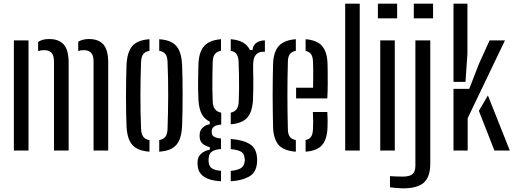

<svg xmlns="http://www.w3.org/2000/svg" viewBox="-20 -820 2798 1046"><path d="M55.6 0V-600H135.3V0ZM489.7 0V-487Q489.3 -518.9 475.7 -532.9Q462.1 -546.9 434.7 -546.9Q418.2 -546.9 406.2 -541.7V-592.9Q418.2 -599.9 432.5 -603.6Q446.8 -607.4 464.6 -607.4Q516.7 -607.4 542.9 -578.1Q569 -548.7 569.5 -480.9V0ZM274.1 0V-487Q273.6 -518.8 260.2 -532.8Q246.9 -546.9 219.2 -546.9Q210.6 -546.9 202.4 -545.4Q194.2 -543.9 187.6 -541.2V-591.1Q199.1 -599.3 213.7 -603.4Q228.4 -607.4 248.2 -607.4Q300.2 -607.4 326.9 -578.1Q353.5 -548.7 354 -480.9V0Z M669.3 -133.1Q667.9 -163.7 667.2 -205.3Q666.4 -247 666.4 -293.1Q666.4 -339.1 667.2 -384.2Q667.9 -429.3 669.3 -466.6Q672.8 -536.5 700.7 -569.1Q728.5 -601.8 794.4 -606.4V-543.2Q770.1 -538.5 759.8 -524.2Q749.4 -509.8 748.5 -482.3Q747.1 -442.4 746.1 -397.9Q745.2 -353.4 745 -306.4Q744.8 -259.4 745.7 -211.8Q746.7 -164.2 748.6 -117.8Q749.6 -90.4 760.1 -75.7Q770.6 -60.9 794.4 -56.7V6.4Q728.4 1.7 700.3 -31.3Q672.2 -64.3 669.3 -133.1ZM847.5 6.4V-56.7Q871.6 -61.4 881.7 -75.9Q891.7 -90.4 892.7 -116.5Q894.2 -161.9 895.1 -207.2Q896.1 -252.5 896.3 -298.3Q896.5 -344.1 895.5 -390.4Q894.6 -436.8 892.7 -484Q891.7 -510.9 881.5 -525Q871.2 -539.1 847.5 -543.3V-606.4Q892 -603.3 918.4 -587.7Q944.9 -572.2 957.3 -542.3Q969.8 -512.5 972 -466.6Q973.4 -432.6 974.2 -390.7Q974.9 -348.7 974.9 -303.8Q974.9 -258.8 974.2 -215Q973.4 -171.2 972 -133.1Q969.7 -87.1 957.2 -57.4Q944.8 -27.8 918.3 -12.2Q891.9 3.3 847.5 6.4Z M1183.9 167.6Q1124.3 164.5 1092.8 143.8Q1061.3 123.2 1057.1 85Q1056.5 79.2 1056.1 72.8Q1055.8 66.3 1056.4 60Q1057.8 32.3 1077.3 16.1Q1096.7 -0.2 1122.8 -4.3V-18.4Q1071.1 -31.6 1067.9 -70.4Q1067.2 -77.3 1067.5 -81Q1067.8 -84.7 1067.9 -90.1Q1069.1 -110.3 1084.9 -125.2Q1100.6 -140.1 1122.7 -143.1V-157.5Q1092.9 -171.4 1078.5 -200Q1064 -228.7 1061.3 -273.5Q1059.9 -304 1059.4 -327.7Q1058.9 -351.3 1059.2 -373.2Q1059.4 -395.1 1059.9 -419.8Q1060.4 -444.4 1061.3 -475.9Q1064.9 -539.6 1093.4 -570.5Q1121.9 -601.4 1183.9 -606.4V-543.2Q1160.6 -539.1 1150.2 -524.6Q1139.7 -510.1 1138.8 -482.3Q1137.8 -451.7 1137.3 -412.6Q1136.8 -373.6 1137 -334.9Q1137.3 -296.3 1138.8 -266.2Q1140.2 -238.5 1152 -224.4Q1163.7 -210.3 1185.2 -206.1V-141.3Q1157.7 -139.3 1145.5 -129.8Q1133.4 -120.3 1133.4 -104.5Q1133.4 -103.6 1133.4 -102Q1133.4 -100.4 1133.4 -99Q1133.4 -84 1144.9 -76.1Q1156.4 -68.2 1183.9 -65.3V-8Q1154.7 -6.3 1136.6 4.4Q1118.5 15.1 1116.9 41Q1116.1 45.9 1116.1 51.8Q1116.2 57.7 1116.9 63.3Q1119 88.2 1136.5 98.3Q1154.1 108.4 1183.9 110.5ZM1237.1 167.5V110.9Q1269.1 108.3 1289.4 97.8Q1309.6 87.3 1312.6 61.7Q1314.1 55.8 1313.8 50.2Q1313.6 44.6 1312.1 38.6Q1309.2 12.8 1288.7 4Q1268.3 -4.8 1237.1 -7.7V-62.8Q1304.4 -57.8 1340.4 -35.3Q1376.4 -12.8 1380.1 37.3Q1380.8 43.2 1381.1 51Q1381.3 58.8 1380.1 66.8Q1376.4 120.1 1336.6 142.2Q1296.7 164.2 1237.1 167.5ZM1237.1 -142.8V-206.1Q1257.6 -210.8 1268.4 -224.3Q1279.2 -237.8 1280.6 -266.1Q1282.1 -297.7 1282.4 -335.4Q1282.7 -373 1282 -411.9Q1281.3 -450.7 1279.8 -484.8Q1278.4 -511.4 1268.8 -525.2Q1259.3 -539 1237.1 -543.1V-606.4Q1317.2 -600.4 1341.7 -547.4H1355.8Q1357.8 -572.4 1376 -586.2Q1394.1 -599.9 1423.1 -600V-538.1H1412.3Q1387.6 -538.1 1373.4 -520.7Q1359.1 -503.4 1359.1 -466.6V-441.2Q1360 -408.1 1360 -382.4Q1360.1 -356.7 1359.8 -331.2Q1359.6 -305.8 1358.1 -273.5Q1354.3 -209.8 1326.8 -178.9Q1299.2 -148 1237.1 -142.8Z M1467.9 -122.9Q1466.9 -158.9 1466.2 -203.6Q1465.4 -248.3 1465.4 -296.5Q1465.4 -344.7 1466 -390.9Q1466.5 -437.1 1467.9 -475.9Q1471 -540 1500.1 -570.9Q1529.1 -601.7 1591.7 -606.4V-542.9Q1568.5 -538.4 1558.7 -524.3Q1548.9 -510.2 1548.4 -486Q1546.9 -440.1 1546.4 -394.4Q1545.8 -348.7 1545.8 -302.9Q1545.8 -257 1546.4 -210.2Q1546.9 -163.3 1548.4 -115Q1548.9 -88.1 1559.3 -74.6Q1569.8 -61.1 1591.7 -56.9V6.4Q1527.3 1.6 1499.1 -29.2Q1470.9 -60.1 1467.9 -122.9ZM1644.9 6.4V-57.2Q1665.4 -61.4 1674.7 -75.2Q1684 -88.9 1685 -115.5Q1686 -130.5 1686.1 -156.1Q1686.1 -181.7 1684.6 -209.8H1763.2Q1764.6 -193.1 1764.9 -166.1Q1765.2 -139 1764.2 -122.9Q1761.1 -59.9 1734.1 -29.1Q1707.1 1.8 1644.9 6.4ZM1593.1 -284V-342H1685.6Q1686.4 -371 1686.4 -400.6Q1686.4 -430.3 1686.2 -453.3Q1685.9 -476.4 1685 -486Q1684.1 -511.9 1674.1 -525.3Q1664.1 -538.6 1644.9 -542.8V-606.4Q1706.7 -601.3 1734 -570.4Q1761.4 -539.5 1764.2 -478.5Q1764.7 -467.3 1765.2 -434.9Q1765.6 -402.5 1765.4 -361.7Q1765.1 -321 1763.2 -284Z M1860.6 0V-800H1939.8V0Z M2038.7 -720V-800H2143.6V-720ZM2051.6 0V-600H2130.8V0Z M2234.4 -720V-800H2339.3V-720ZM2175.3 206.1Q2160.7 206.1 2140.2 204.3Q2119.8 202.6 2104.6 200.4V139.6Q2117.9 140.6 2136.4 141.3Q2154.9 142.1 2174 142.1Q2211.4 142.1 2227.2 128.7Q2243 115.3 2243 83.3V-600H2324.1V75.8Q2323.2 145 2288.3 175.6Q2253.5 206.1 2175.3 206.1Z M2450.6 0V-336H2536.4L2589.6 -472.8L2647.4 -600H2731L2527.9 -176.2V0ZM2450.6 -374.1V-800H2526.5V-527L2515.9 -374.1ZM2588.9 -216.1 2638 -300 2757.4 0H2673.5Z"/></svg>

Font: Big Shoulders Stencil Text Thin
Style: Regular
Weight: 100
Designer: Patric King
Foundry: XO Type Co
Version: Version 2.001